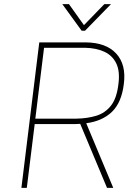

<svg xmlns="http://www.w3.org/2000/svg" viewBox="-20 -904 646 924"><path d="M373 -756 280 -884H312L384 -783L482 -884H514L389 -756ZM169 -700H393Q491 -699 539.5 -646Q588 -593 576 -500Q565 -410 518.5 -365.5Q472 -321 395 -311L525 0H495L366 -308Q356 -307 345 -307H147L109 0H83ZM390 -674H192L150 -333H348Q401 -334 443.5 -347Q486 -360 514 -395.5Q542 -431 550 -500Q558 -562 539 -600Q520 -638 481 -655.5Q442 -673 390 -674Z"/></svg>

Font: Haskoy Thin
Style: Italic
Weight: 100
Designer: Ertekin Erdin
Foundry: Ertekin Erdin
Version: Version 2.000; ttfautohint (v1.8.4.7-5d5b)